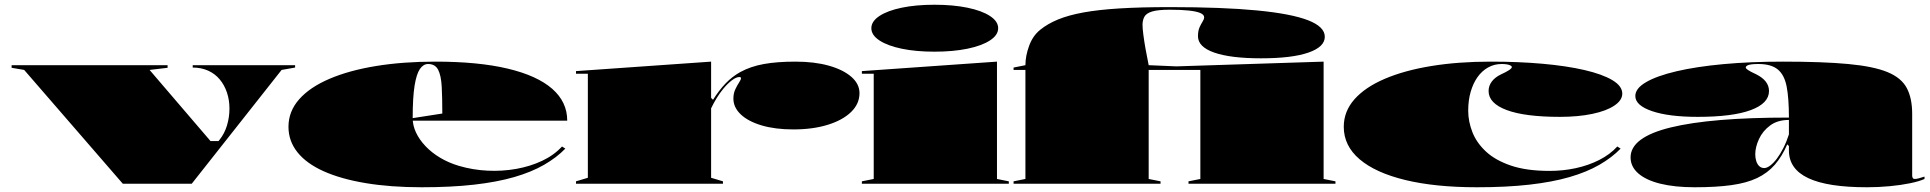

<svg xmlns="http://www.w3.org/2000/svg" viewBox="-20 -775 8144 810"><path d="M498 0 82 -480 29 -489V-500H687V-489L611 -480L868 -180H902L906 -185Q927 -211 937.5 -245.5Q948 -280 948 -317Q948 -353 937.5 -384.5Q927 -416 907 -440Q887 -464 858 -477Q829 -490 793 -490V-500H1225V-490L1168 -480L789 0Z M1817 -515Q1998 -515 2122 -485.5Q2246 -456 2309.5 -400.5Q2373 -345 2373 -266H1717V-276L1846 -296Q1846 -363 1843.5 -409.5Q1841 -456 1828.5 -480.5Q1816 -505 1786 -505Q1766 -505 1751.5 -484Q1737 -463 1729 -413.5Q1721 -364 1721 -276Q1721 -246 1735 -216Q1749 -186 1775 -158.5Q1801 -131 1837 -109.5Q1873 -88 1917 -75Q1975 -58 2037 -55Q2099 -52 2158 -62.5Q2217 -73 2267 -96.5Q2317 -120 2351 -157L2365 -148Q2328 -110 2275 -79.5Q2222 -49 2149.5 -28Q2077 -7 1980.5 4Q1884 15 1759 15Q1627 15 1522.5 -2.5Q1418 -20 1345.5 -52.5Q1273 -85 1235 -132.5Q1197 -180 1197 -240Q1197 -305 1242 -356Q1287 -407 1370 -442.5Q1453 -478 1566.5 -496.5Q1680 -515 1817 -515Z M2410 0V-10L2460 -25V-464H2410V-475L2980 -515V-362L2988 -354Q3014 -395 3041.5 -423.5Q3069 -452 3103 -471Q3147 -495 3203 -505Q3259 -515 3336 -515Q3416 -515 3476.5 -498Q3537 -481 3571.5 -451Q3606 -421 3606 -382Q3606 -337 3570.5 -302.5Q3535 -268 3472 -248.5Q3409 -229 3327 -229Q3250 -229 3193 -246Q3136 -263 3105 -292.5Q3074 -322 3074 -359Q3074 -381 3082 -398Q3090 -415 3098 -427Q3106 -439 3106 -445Q3106 -450 3099 -450Q3086 -450 3068 -436.5Q3050 -423 3031 -400Q3017 -383 3004 -362Q2991 -341 2980 -318V-25L3030 -10V0Z M3922 -557Q3844 -557 3784 -569.5Q3724 -582 3690 -604.5Q3656 -627 3656 -656Q3656 -685 3690 -707.5Q3724 -730 3784 -742.5Q3844 -755 3922 -755Q4001 -755 4061.5 -742.5Q4122 -730 4156.5 -707.5Q4191 -685 4191 -656Q4191 -627 4156.5 -604.5Q4122 -582 4061.5 -569.5Q4001 -557 3922 -557ZM3616 0V-10L3666 -20V-464H3616V-475L4186 -515V-20L4236 -10V0Z M4256 0V-10L4306 -20V-480H4256V-490L4306 -500Q4306 -539 4321.5 -581.5Q4337 -624 4368 -649Q4400 -675 4444 -693Q4488 -711 4551 -722.5Q4614 -734 4703.5 -739.5Q4793 -745 4915 -745Q5138 -745 5283 -731Q5428 -717 5498.5 -689.5Q5569 -662 5569 -620Q5569 -577 5499.5 -553Q5430 -529 5300 -529Q5172 -529 5103 -553Q5034 -577 5034 -622Q5034 -645 5040.5 -659.5Q5047 -674 5053.5 -684Q5060 -694 5060 -702Q5060 -713 5044 -720Q5028 -727 4995.5 -730.5Q4963 -734 4915 -734Q4865 -734 4840.5 -726.5Q4816 -719 4808 -704.5Q4800 -690 4800 -670Q4800 -656 4803.5 -628.5Q4807 -601 4813 -567.5Q4819 -534 4826 -500L4943 -495L5564 -515V-20L5614 -10V0H4994V-10L5044 -20V-480H4826V-20L4876 -10V0Z M6211 15Q6035 15 5909 -15.5Q5783 -46 5716 -103Q5649 -160 5649 -240Q5649 -305 5694 -356Q5739 -407 5822 -442.5Q5905 -478 6018.5 -496.5Q6132 -515 6269 -515Q6387 -515 6488 -506Q6589 -497 6664.5 -479.5Q6740 -462 6782 -437Q6824 -412 6824 -380Q6824 -352 6790.5 -329.5Q6757 -307 6697.5 -294.5Q6638 -282 6561 -282Q6414 -282 6337 -310.5Q6260 -339 6260 -391Q6260 -413 6273.5 -431Q6287 -449 6312 -461Q6358 -482 6358 -492Q6358 -496 6352 -499Q6346 -502 6336.5 -503.5Q6327 -505 6315 -505Q6284 -505 6258 -490.5Q6232 -476 6213.5 -450Q6195 -424 6184.5 -388Q6174 -352 6174 -308Q6174 -263 6191.5 -218Q6209 -173 6248.5 -136Q6288 -99 6354 -76.5Q6420 -54 6517 -54Q6574 -54 6627.5 -65.5Q6681 -77 6726.5 -100Q6772 -123 6803 -157L6817 -148Q6780 -110 6727 -79.5Q6674 -49 6601.5 -28Q6529 -7 6432.5 4Q6336 15 6211 15Z M7502 -515Q7670 -515 7777 -505Q7884 -495 7942.5 -471Q8001 -447 8024 -404Q8047 -361 8047 -295V-35Q8047 -28 8049.5 -24Q8052 -20 8058 -20Q8064 -20 8074 -22.5Q8084 -25 8099 -30V-20Q8077 -10 8038.5 -2Q8000 6 7952.5 10.5Q7905 15 7856 15Q7690 15 7608.5 -23.5Q7527 -62 7527 -140Q7527 -142 7527 -143.5Q7527 -145 7527 -149Q7527 -153 7527 -159L7520 -166Q7498 -115 7467.5 -80Q7437 -45 7393 -24Q7349 -3 7284.5 6Q7220 15 7130 15Q7045 15 6984.5 0Q6924 -15 6891.5 -43.5Q6859 -72 6859 -111Q6859 -196 7029 -237.5Q7199 -279 7527 -279Q7527 -360 7517.5 -409.5Q7508 -459 7480 -482Q7452 -505 7398 -505Q7381 -505 7369 -503.5Q7357 -502 7351 -498.5Q7345 -495 7345 -490Q7345 -486 7354.5 -479.5Q7364 -473 7388 -462Q7443 -435 7443 -391Q7443 -339 7366 -310.5Q7289 -282 7142 -282Q7021 -282 6950 -306Q6879 -330 6879 -370Q6879 -402 6924.5 -428.5Q6970 -455 7053.5 -474.5Q7137 -494 7251 -504.5Q7365 -515 7502 -515ZM7527 -269Q7479 -269 7447.5 -245.5Q7416 -222 7400.5 -188Q7385 -154 7385 -124Q7385 -108 7389.5 -94.5Q7394 -81 7402.5 -73.5Q7411 -66 7423 -66Q7434 -66 7448 -76.5Q7462 -87 7476 -105.5Q7490 -124 7503.5 -150.5Q7517 -177 7527 -208Z"/></svg>

Font: Kalnia Expanded
Style: Bold
Weight: 700
Width: 7
Designer: Frida Medrano
Foundry: Frida Medrano
Version: Version 1.105